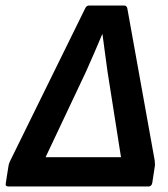

<svg xmlns="http://www.w3.org/2000/svg" viewBox="-36 -675 609 695"><path d="M-5 0Q-18 0 -15 -12L-5 -76Q-4 -82 0 -91L272 -644Q277 -655 286 -655H413Q423 -655 425 -644L524 -94Q524 -90 524.5 -85.5Q525 -81 525 -77L515 -12Q512 0 502 0ZM129 -106H402L353 -417Q349 -450 344 -483.5Q339 -517 335 -551H334Q320 -517 305 -483Q290 -449 275 -415Z"/></svg>

Font: Sofia Sans
Style: Bold Italic
Weight: 700
Italic angle: -9°
Designer: Botio Nikoltchev, Ani Petrova
Foundry: lettersoup
Version: Version 4.101; ttfautohint (v1.8.4.7-5d5b)